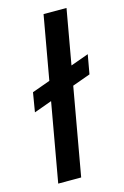

<svg xmlns="http://www.w3.org/2000/svg" viewBox="-111 -756 521 808"><g transform="rotate(-15 150.0 -352.5)"><path d="M22 -315 36 -399 300 -494 285 -410ZM39 0 164 -705H264L139 0Z"/></g></svg>

Font: DM Sans 36pt Medium
Style: Italic
Weight: 500
Italic angle: -10°
Designer: Colophon Foundry, Jonny Pinhorn
Foundry: Colophon Foundry
Version: Version 4.004;gftools[0.9.30]